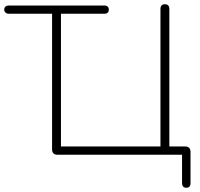

<svg xmlns="http://www.w3.org/2000/svg" viewBox="-26 -732 946 907"><path d="M854 155Q844 155 839 149Q834 143 834 133V-1H245Q233 -1 226.5 -7.5Q220 -14 220 -26V-667H16Q6 -667 0 -672.5Q-6 -678 -6 -687Q-6 -696 0 -701Q6 -706 16 -706H466Q477 -706 482.5 -701Q488 -696 488 -687Q488 -677 482.5 -672Q477 -667 466 -667H262V-40H732V-690Q732 -701 737.5 -706.5Q743 -712 753 -712Q763 -712 768.5 -706.5Q774 -701 774 -690V-21L755 -40H849Q861 -40 867.5 -33.5Q874 -27 874 -15V133Q874 155 854 155Z"/></svg>

Font: Nunito ExtraLight
Style: Regular
Weight: 200
Designer: Vernon Adams
Foundry: Vernon Adams
Version: Version 3.602